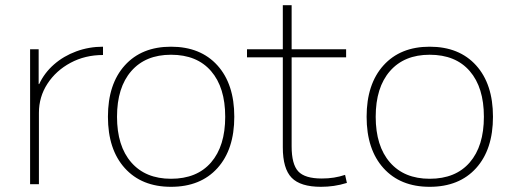

<svg xmlns="http://www.w3.org/2000/svg" viewBox="-20 -710 1968 740"><path d="M96 0V-520H129V-386H131Q151 -429 188 -461.5Q225 -494 274 -512Q323 -530 377 -530V-498Q308 -498 252 -468Q196 -438 163 -387.5Q130 -337 130 -275V0Z M639 10Q526 10 461 -62Q396 -134 396 -260Q396 -386 461 -458Q526 -530 639 -530Q753 -530 818 -458Q883 -386 883 -260Q883 -134 818 -62Q753 10 639 10ZM639 -21Q739 -21 793.5 -84Q848 -147 848 -260Q848 -373 793.5 -436Q739 -499 639 -499Q541 -499 486 -436Q431 -373 431 -260Q431 -147 486 -84Q541 -21 639 -21Z M1217 10Q1138 10 1104 -25Q1070 -60 1070 -142V-489H932V-520H1070V-690H1104V-520H1314V-489H1104V-146Q1104 -77 1129.5 -49.5Q1155 -22 1220 -22Q1245 -22 1267 -25.5Q1289 -29 1310 -36L1317 -5Q1291 3 1266.5 6.5Q1242 10 1217 10Z M1636 10Q1523 10 1458 -62Q1393 -134 1393 -260Q1393 -386 1458 -458Q1523 -530 1636 -530Q1750 -530 1815 -458Q1880 -386 1880 -260Q1880 -134 1815 -62Q1750 10 1636 10ZM1636 -21Q1736 -21 1790.5 -84Q1845 -147 1845 -260Q1845 -373 1790.5 -436Q1736 -499 1636 -499Q1538 -499 1483 -436Q1428 -373 1428 -260Q1428 -147 1483 -84Q1538 -21 1636 -21Z"/></svg>

Font: M PLUS 1 ExtraLight
Style: Regular
Weight: 250
Version: Version 1.001